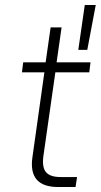

<svg xmlns="http://www.w3.org/2000/svg" viewBox="-20 -750 404 770"><path d="M320 -730H364L330 -550H294ZM73 -500H163L183 -640H227L207 -500H343L338 -460H202L154 -124Q148 -79 164.5 -59.5Q181 -40 223 -40H289L283 0H213Q93 0 110 -119L158 -460H68Z"/></svg>

Font: Retni Sans Light
Style: Italic
Weight: 300
Italic angle: -8°
Designer: Vitaly Kuzmin
Foundry: ParaType Ltd.
Version: Version 1.00;June 10, 2019;FontCreator 11.5.0.2425 64-bit; t